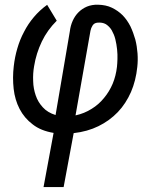

<svg xmlns="http://www.w3.org/2000/svg" viewBox="-20 -549 644 803"><path d="M204.1 6.8 162.1 233.4H246.1L288.1 7.8C326.7 3.4 361.3 -6.3 392.1 -21.5C422.9 -36.6 449.7 -56.2 472.7 -80.1C495.6 -104 513.7 -132.3 527.8 -164.1C541.5 -195.8 550.3 -231 554.2 -269C556.2 -287.1 556.6 -305.7 555.2 -325.7C553.7 -345.2 550.8 -364.7 545.9 -383.8C540.5 -402.8 533.7 -421.4 525.4 -439C516.6 -456.1 505.9 -471.7 493.2 -484.9C480 -498 465.3 -508.3 448.2 -516.6C431.2 -524.9 411.6 -528.8 389.6 -529.3C372.6 -529.8 357.4 -526.9 343.8 -521.5C330.1 -515.6 318.4 -507.8 308.6 -498C298.3 -487.8 290.5 -476.1 284.2 -462.4C277.8 -448.2 273.9 -433.6 272 -417.5L212.4 -67.9C190.4 -74.7 172.4 -85.4 159.2 -100.1C146 -114.3 135.7 -130.9 129.4 -149.9C123 -168.5 119.1 -188.5 118.7 -210C117.7 -231 119.1 -252 122.6 -272C128.4 -308.1 139.2 -342.3 154.8 -375C170.4 -407.7 191.4 -436.5 217.3 -462.4L177.2 -528.8C156.2 -513.7 137.7 -496.6 121.6 -477.5C105.5 -458.5 91.8 -438 80.6 -416C68.8 -394 59.6 -371.1 52.7 -347.2C45.4 -322.8 40.5 -297.9 37.6 -272.5C33.7 -240.2 33.7 -208.5 37.1 -177.7C40.5 -147 48.8 -118.7 62 -93.3C75.2 -67.9 93.3 -46.4 116.7 -28.8C139.6 -10.7 168.9 1 204.1 6.8ZM295.9 -66.4 358.4 -420.4C359.9 -428.2 362.8 -435.5 367.2 -442.4C371.6 -449.2 377.9 -453.1 386.7 -454.1C400.9 -455.6 412.6 -453.6 422.9 -447.8C432.6 -441.4 440.9 -433.1 447.3 -422.4C453.6 -411.1 459 -398.9 462.4 -384.8C465.8 -370.6 468.3 -356.4 469.7 -342.3C471.2 -328.1 471.7 -314.5 471.2 -301.8C470.7 -288.6 470.2 -277.8 469.2 -269.5C466.3 -244.6 460.4 -220.7 451.2 -198.7C441.9 -176.8 429.7 -156.7 415 -139.2C400.4 -121.1 383.3 -106 363.3 -93.8C343.3 -81.1 320.8 -71.8 295.9 -66.4Z"/></svg>

Font: Roboto Condensed
Style: Italic
Weight: 400
Designer: Google
Version: Version 1.000;PS 001.000;hotconv 1.0.88;makeotf.lib2.5.64775